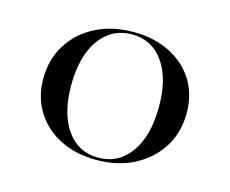

<svg xmlns="http://www.w3.org/2000/svg" viewBox="-71 -524 757 632"><g transform="rotate(15 307.5 -207.5)"><path d="M301.6 11.3Q232.3 11.3 178.6 -15.7Q125 -42.7 94.8 -91.1Q64.5 -139.5 64.5 -202.4Q64.5 -268.5 96.4 -319.4Q128.2 -370.2 184.3 -398.8Q240.3 -427.4 312.9 -427.4Q383.1 -427.4 436.7 -400.4Q490.3 -373.4 520.2 -325.8Q550 -278.2 550 -214.5Q550 -148.4 518.1 -97.6Q486.3 -46.8 430.2 -17.7Q374.2 11.3 301.6 11.3ZM305.6 2.4Q375 2.4 415.7 -54.8Q456.5 -112.1 456.5 -211.3Q456.5 -308.1 416.9 -363.3Q377.4 -418.5 309.7 -418.5Q240.3 -418.5 199.6 -361.3Q158.9 -304 158.9 -204.8Q158.9 -108.9 198.4 -53.2Q237.9 2.4 305.6 2.4Z"/></g></svg>

Font: Playfair 144pt SemiExpanded Medium
Style: Regular
Weight: 500
Width: 6
Designer: Claus Eggers Sørensen
Foundry: Claus Eggers Sørensen
Version: Version 2.203